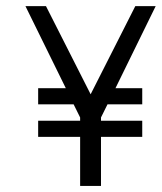

<svg xmlns="http://www.w3.org/2000/svg" viewBox="-20 -614 534 634"><path d="M494.1 -593.8 361.3 -322.8H449.7V-269.5H335L313.5 -226.1V-215.3H449.7V-162.1H313.5V0H244.6V-162.1H106V-215.3H244.6V-226.1L223.1 -269.5H106V-322.8H197.3L64 -593.8H131.8L279.3 -302.7L426.8 -593.8Z"/></svg>

Font: Meera
Style: Regular
Weight: 400
Designer: Hussain KH and Suresh P for Swathanthra Malayalam Computing (SMC)
Version: Version 7.0.0+20221109